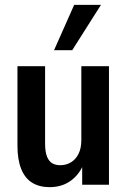

<svg xmlns="http://www.w3.org/2000/svg" viewBox="-20 -762 524 792"><path d="M184.5 10Q142.5 10 112.8 -8.2Q83 -26.5 67.5 -65Q52 -103.5 52 -161V-489H166V-170Q166 -135.5 174 -115.8Q182 -96 196 -88.2Q210 -80.5 228.5 -80.5Q253.5 -80.5 273.2 -92.8Q293 -105 304.2 -128Q315.5 -151 315.5 -183.5V-489H429.5V0H319V-91H326.5Q311 -46 274 -18Q237 10 184.5 10ZM203 -555 286 -742H396.5L278 -555Z"/></svg>

Font: Nunito Sans 12pt ExtraLight Condensed
Style: Regular
Weight: 200
Width: 3
Version: Version 3.101;gftools[0.9.27]